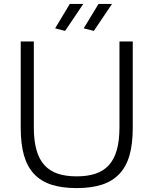

<svg xmlns="http://www.w3.org/2000/svg" viewBox="-20 -952 784 982"><path d="M372 10Q297 10 243 -7.5Q189 -25 154 -62.5Q119 -100 102.5 -158Q86 -216 86 -298V-740H153V-301Q153 -233 166.5 -185Q180 -137 207.5 -107Q235 -77 276 -63.5Q317 -50 372 -50Q427 -50 468 -63.5Q509 -77 536.5 -107Q564 -137 577.5 -185Q591 -233 591 -301V-740H659V-298Q659 -216 642.5 -158Q626 -100 590.5 -62.5Q555 -25 501 -7.5Q447 10 372 10ZM262 -807 337 -932H406L313 -794ZM408 -807 484 -932H553L460 -794Z"/></svg>

Font: Encode Sans Normal
Style: Light
Weight: 300
Designer: Pablo Impallari, Andres Torresi
Foundry: Pablo Impallari, Andres Torresi
Version: Version 1.000; ttfautohint (v1.00) -l 8 -r 50 -G 200 -x 14 -